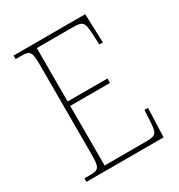

<svg xmlns="http://www.w3.org/2000/svg" viewBox="-170 -827 875 940"><g transform="rotate(-30 267.5 -357.0)"><path d="M45 0H481L487 -163H467L463 -94C459 -37 454 -25 398 -25H162V-362H387V-387H162V-689H366C424 -689 429 -678 433 -613L436 -551H456L450 -714H45V-694H78C128 -694 134 -683 134 -606V-108C134 -31 128 -20 78 -20H45Z"/></g></svg>

Font: Noto Serif SemiCondensed Thin
Style: Regular
Weight: 100
Width: 4
Designer: Monotype Design Team
Foundry: Monotype Imaging Inc.
Version: Version 2.015